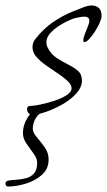

<svg xmlns="http://www.w3.org/2000/svg" viewBox="-85 -403 392 703"><path d="M32 17Q24 17 19 10.5Q14 4 14 -3Q14 -15 25 -15Q37 -15 61.5 -20Q86 -25 112.5 -33.5Q139 -42 158 -54Q177 -66 177 -80Q177 -93 162.5 -106.5Q148 -120 127 -134Q106 -148 84.5 -163Q63 -178 48.5 -194.5Q34 -211 34 -230Q34 -238 36.5 -246Q39 -254 46 -262Q76 -300 111.5 -323.5Q147 -347 178 -359.5Q209 -372 225 -378Q230 -380 237 -381.5Q244 -383 251 -383Q265 -383 276 -374.5Q287 -366 287 -343Q286 -333 279 -317.5Q272 -302 261.5 -286Q251 -270 241 -259.5Q231 -249 224 -249Q220 -249 220 -255Q220 -264 225.5 -278Q231 -292 236.5 -305.5Q242 -319 242 -327Q242 -342 224 -342Q217 -342 208.5 -340.5Q200 -339 191 -337Q185 -336 168 -328.5Q151 -321 132 -309Q113 -297 99 -281.5Q85 -266 85 -248Q85 -237 90 -228Q102 -204 123 -190.5Q144 -177 165 -166.5Q186 -156 200.5 -143.5Q215 -131 215 -108Q215 -84 195 -61.5Q175 -39 144.5 -21.5Q114 -4 83.5 6.5Q53 17 32 17ZM-56 280Q-60 280 -62.5 276.5Q-65 273 -65 269Q-65 260 -53.5 258Q-42 256 -24.5 255Q-7 254 10.5 249.5Q28 245 39.5 232Q51 219 51 192Q51 177 38 159.5Q25 142 12 123Q-1 104 -1 85Q-1 54 17 26Q35 -2 69 -2Q73 -2 76.5 -1Q80 0 81 5Q59 9 47 28Q35 47 35 68Q35 82 49.5 99Q64 116 78.5 136Q93 156 93 181Q93 216 67.5 238Q42 260 7.5 270Q-27 280 -56 280Z"/></svg>

Font: Bilbo
Style: Regular
Weight: 400
Designer: Robert E. Leuschke
Foundry: Robert E. Leuschke
Version: Version 1.100